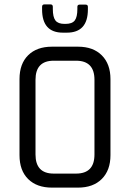

<svg xmlns="http://www.w3.org/2000/svg" viewBox="-20 -856 593 876"><path d="M172 -825Q172 -836 183 -836H210Q221 -836 221 -825V-815Q221 -778 233 -762.5Q245 -747 274 -747H279Q309 -747 321 -762.5Q333 -778 333 -815V-825Q333 -835 344 -835H370Q381 -835 381 -825V-813Q381 -707 285 -707H267Q172 -707 172 -813ZM225 -64H327Q411 -64 411 -151V-492Q411 -579 327 -579H225Q142 -579 142 -492V-151Q142 -64 225 -64ZM336 0H217Q148 0 108.5 -39Q69 -78 69 -148V-495Q69 -565 108.5 -604Q148 -643 217 -643H336Q405 -643 444.5 -603.5Q484 -564 484 -495V-148Q484 -79 444.5 -39.5Q405 0 336 0Z"/></svg>

Font: Rajdhani Medium
Style: Regular
Weight: 500
Designer: Satya Rajpurohit, Jyotish Sonowal
Foundry: Indian Type Foundry
Version: Version 1.201 February 1, 2022